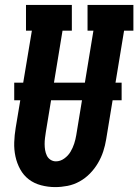

<svg xmlns="http://www.w3.org/2000/svg" viewBox="-20 -755 564 783"><path d="M205 8Q176 8 147.5 0.5Q119 -7 97.5 -23.5Q76 -40 62.5 -64.5Q49 -89 43 -117Q37 -145 38 -174.5Q39 -204 44 -234L110 -630H86V-735H273V-630H235L167 -217Q165 -204 163.5 -192Q162 -180 162 -167.5Q162 -155 164 -143Q166 -131 171 -120.5Q176 -110 186 -103.5Q196 -97 208 -97Q226 -97 242 -108.5Q258 -120 267.5 -136Q277 -152 282.5 -169Q288 -186 291 -204L361 -630H337V-735H524V-630H486L413 -187Q409 -162 401 -137.5Q393 -113 379.5 -90Q366 -67 347 -47.5Q328 -28 304.5 -15Q281 -2 255.5 3Q230 8 205 8ZM38 -346V-418H476V-346Z"/></svg>

Font: Iosevka Slab Extrabold
Style: Italic
Weight: 800
Italic angle: -9°
Monospace: yes
Designer: Belleve Invis
Foundry: Belleve Invis
Version: Version 11.1.0; ttfautohint (v1.8.3)